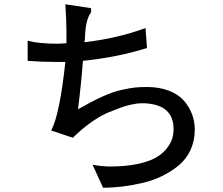

<svg xmlns="http://www.w3.org/2000/svg" viewBox="-20 -728 1040 896"><path d="M666 -322Q723 -322 767.5 -305Q812 -288 837.5 -259Q863 -230 876 -195.5Q889 -161 889 -124Q889 -71 869 -28Q849 15 814.5 43.5Q780 72 737.5 93Q695 114 645.5 125.5Q596 137 551 142.5Q506 148 461 148L412 41Q459 49 494 49Q566 49 620.5 37.5Q675 26 706.5 8Q738 -10 757.5 -34.5Q777 -59 783.5 -81Q790 -103 790 -126Q790 -239 656 -246H640Q618 -246 590.5 -239.5Q563 -233 544 -226Q525 -219 504 -210.5Q483 -202 480 -201Q400 -164 320 -85L219 -119Q259 -195 285 -439H233Q177 -439 109 -444V-538Q161 -524 250 -524L287 -526H290V-588Q290 -628 285 -708L405 -690V-670Q381 -640 377 -564Q377 -541 374 -531Q525 -548 659 -597L666 -504Q530 -461 367 -444Q358 -327 344 -218Q405 -253 455 -276Q505 -299 545 -308Q585 -317 609 -319.5Q633 -322 666 -322Z"/></svg>

Font: cwTeXHei
Style: Medium
Weight: 500
Version: Version 1.17